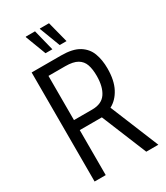

<svg xmlns="http://www.w3.org/2000/svg" viewBox="-213 -959 902 1046"><g transform="rotate(-30 237.5 -435.5)"><path d="M61 0V-686H246Q319 -686 359 -661Q399 -636 414.5 -594Q430 -552 430 -499Q430 -424 404.5 -375.5Q379 -327 337 -305L462 0H386L270 -283H131V0ZM131 -346H246Q306 -346 332.5 -385.5Q359 -425 359 -493Q359 -535 349 -564Q339 -593 312.5 -608.5Q286 -624 236 -624H131ZM268 -739 219 -868V-871H277L311 -739ZM179 -739 130 -868 131 -871H189L222 -739Z"/></g></svg>

Font: Archivo ExtraCondensed Light
Style: Regular
Weight: 300
Width: 2
Designer: Hector Gatti
Foundry: Omnibus-Type
Version: Version 2.001